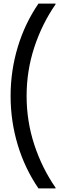

<svg xmlns="http://www.w3.org/2000/svg" viewBox="-20 -888 342 1068"><path d="M194 160Q118 49 78.5 -82.5Q39 -214 39 -354Q39 -494 78.5 -625.5Q118 -757 194 -868H289V-864Q213 -754 170.5 -624Q128 -494 128 -354Q128 -214 170.5 -84Q213 46 289 156V160H194Z"/></svg>

Font: Encode Sans Narrow
Style: Medium
Weight: 500
Designer: Pablo Impallari, Andres Torresi
Foundry: Pablo Impallari, Andres Torresi
Version: Version 1.000; ttfautohint (v1.00) -l 8 -r 50 -G 200 -x 14 -